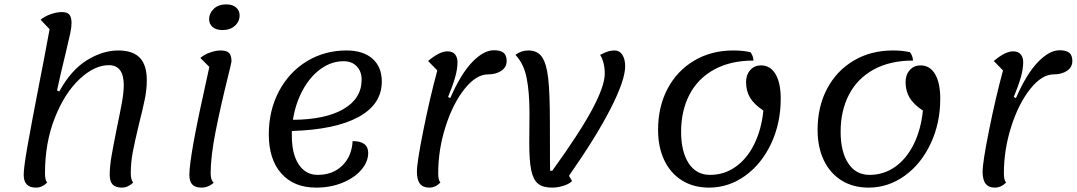

<svg xmlns="http://www.w3.org/2000/svg" viewBox="-20 -830 4907 875"><path d="M88 -33Q88 -66 105 -162.5Q122 -259 159 -450Q169 -501 181 -563Q193 -625 206 -697L165 -740Q184 -756 211.5 -765.5Q239 -775 262 -775Q286 -775 296 -763.5Q306 -752 306 -724Q306 -706 300 -677.5Q294 -649 280 -591Q253 -481 240 -418L250 -413Q304 -511 376 -555.5Q448 -600 519 -600Q585 -600 617 -567Q649 -534 649 -464Q649 -423 640 -378.5Q631 -334 614 -267Q594 -184 585 -136.5Q576 -89 576 -40Q576 -11 587 2Q563 25 535 25Q506 25 493 10.5Q480 -4 480 -33Q480 -71 488 -117.5Q496 -164 513 -249Q528 -320 536 -365Q544 -410 544 -442Q544 -533 476 -533Q410 -533 342 -469Q274 -405 229.5 -292Q185 -179 185 -40Q185 -9 195 2Q172 25 144 25Q88 25 88 -33Z M933 -743Q933 -769 954 -789.5Q975 -810 1011 -810Q1040 -810 1056 -796Q1072 -782 1072 -760Q1072 -732 1050.5 -712.5Q1029 -693 994 -693Q966 -693 949.5 -706.5Q933 -720 933 -743ZM843 -33Q843 -75 862.5 -183.5Q882 -292 934 -525L893 -566Q912 -582 938 -591Q964 -600 985 -600Q1012 -600 1023.5 -589Q1035 -578 1035 -550Q1035 -545 1018 -477Q985 -344 962.5 -230.5Q940 -117 940 -40Q940 -9 954 3Q929 25 898 25Q871 25 857 11.5Q843 -2 843 -33Z M1310 -233V-211Q1310 -128 1341.5 -80.5Q1373 -33 1428 -33Q1496 -33 1539.5 -75Q1583 -117 1587 -187Q1658 -187 1658 -133Q1658 -93 1627 -56.5Q1596 -20 1541.5 2.5Q1487 25 1421 25Q1319 25 1262 -39.5Q1205 -104 1205 -218Q1205 -326 1251 -413.5Q1297 -501 1378 -550.5Q1459 -600 1559 -600Q1635 -600 1677.5 -562.5Q1720 -525 1720 -458Q1720 -355 1614 -297Q1508 -239 1310 -233ZM1315 -284Q1463 -285 1545.5 -333Q1628 -381 1628 -467Q1628 -505 1605.5 -528Q1583 -551 1546 -551Q1491 -551 1442.5 -516.5Q1394 -482 1360.5 -421Q1327 -360 1315 -284Z M1880 -48Q1880 -90 1909.5 -237Q1939 -384 1973 -509L1931 -552Q1983 -596 2019 -596Q2043 -596 2054 -582Q2065 -568 2065 -547Q2065 -515 2054 -477Q2043 -439 2022 -388L2032 -383Q2080 -493 2132 -547Q2184 -601 2231 -601Q2261 -601 2275 -589.5Q2289 -578 2289 -552Q2289 -524 2265 -507.5Q2241 -491 2204 -491Q2150 -491 2097 -424.5Q2044 -358 2010.5 -253Q1977 -148 1977 -40Q1977 -9 1987 2Q1964 25 1936 25Q1908 25 1894 7.5Q1880 -10 1880 -48Z M2393 -314Q2393 -410 2380 -475Q2367 -540 2329 -580Q2355 -600 2388 -600Q2430 -600 2450.5 -569.5Q2471 -539 2478.5 -471.5Q2486 -404 2486 -275Q2486 -119 2486.5 -88Q2487 -57 2487 -52H2497Q2624 -228 2680 -333.5Q2736 -439 2736 -494Q2736 -546 2715 -580Q2741 -593 2753.5 -596.5Q2766 -600 2782 -600Q2803 -600 2816 -580.5Q2829 -561 2829 -528Q2829 -465 2763 -335.5Q2697 -206 2573 -29L2587 -5Q2575 8 2548.5 16.5Q2522 25 2496 25Q2454 25 2432 7Q2410 -11 2401 -54Q2392 -97 2392 -178Z M2979 -238Q2979 -344 3022.5 -426Q3066 -508 3144 -554Q3222 -600 3322 -600Q3367 -600 3400 -592Q3412 -577 3414 -554Q3309 -554 3234.5 -513Q3160 -472 3122 -398.5Q3084 -325 3084 -230Q3084 -139 3118.5 -86Q3153 -33 3216 -33Q3280 -33 3332 -69.5Q3384 -106 3417 -172.5Q3450 -239 3459 -326Q3417 -354 3398.5 -384.5Q3380 -415 3380 -456Q3380 -489 3399 -510.5Q3418 -532 3448 -532Q3491 -532 3514.5 -492Q3538 -452 3538 -380Q3538 -269 3494.5 -176Q3451 -83 3376 -29Q3301 25 3211 25Q3141 25 3088.5 -7.5Q3036 -40 3007.5 -99.5Q2979 -159 2979 -238Z M3706 -238Q3706 -344 3749.5 -426Q3793 -508 3871 -554Q3949 -600 4049 -600Q4094 -600 4127 -592Q4139 -577 4141 -554Q4036 -554 3961.5 -513Q3887 -472 3849 -398.5Q3811 -325 3811 -230Q3811 -139 3845.5 -86Q3880 -33 3943 -33Q4007 -33 4059 -69.5Q4111 -106 4144 -172.5Q4177 -239 4186 -326Q4144 -354 4125.5 -384.5Q4107 -415 4107 -456Q4107 -489 4126 -510.5Q4145 -532 4175 -532Q4218 -532 4241.5 -492Q4265 -452 4265 -380Q4265 -269 4221.5 -176Q4178 -83 4103 -29Q4028 25 3938 25Q3868 25 3815.5 -7.5Q3763 -40 3734.5 -99.5Q3706 -159 3706 -238Z M4458 -48Q4458 -90 4487.5 -237Q4517 -384 4551 -509L4509 -552Q4561 -596 4597 -596Q4621 -596 4632 -582Q4643 -568 4643 -547Q4643 -515 4632 -477Q4621 -439 4600 -388L4610 -383Q4658 -493 4710 -547Q4762 -601 4809 -601Q4839 -601 4853 -589.5Q4867 -578 4867 -552Q4867 -524 4843 -507.5Q4819 -491 4782 -491Q4728 -491 4675 -424.5Q4622 -358 4588.5 -253Q4555 -148 4555 -40Q4555 -9 4565 2Q4542 25 4514 25Q4486 25 4472 7.5Q4458 -10 4458 -48Z"/></svg>

Font: Lemonada Light
Style: Regular
Weight: 300
Designer: Mohamed Gaber (Arabic) Eduardo Tunni (Latin)
Foundry: Kief Type Foundry
Version: Version 3.006